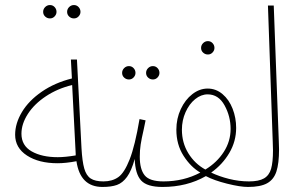

<svg xmlns="http://www.w3.org/2000/svg" viewBox="-20 -736 1171 761"><path d="M406 -6Q406 5 386 5Q298 5 283 -97Q241 -89 208 -89Q134 -89 87 -119.5Q40 -150 40 -202Q40 -247 67 -292Q94 -337 145.5 -372.5Q197 -408 265 -425L261 -500H285L303 -149Q306 -96 314 -68Q322 -40 339.5 -28.5Q357 -17 390 -17Q406 -17 406 -6ZM209 -113Q238 -113 280 -120V-127L266 -399Q208 -385 162 -354.5Q116 -324 90.5 -284.5Q65 -245 65 -206Q65 -159 105.5 -136Q146 -113 209 -113ZM151 -689Q151 -700 159 -708Q167 -716 178 -716Q189 -716 196.5 -708Q204 -700 204 -689Q204 -679 196.5 -671Q189 -663 178 -663Q167 -663 159 -670.5Q151 -678 151 -689ZM246 -689Q246 -700 254 -708Q262 -716 273 -716Q284 -716 291.5 -708Q299 -700 299 -689Q299 -679 291.5 -671Q284 -663 273 -663Q262 -663 254 -670.5Q246 -678 246 -689Z M644 -6Q644 5 624 5Q563 5 539.5 -20.5Q516 -46 514 -106Q501 -59 483.5 -35Q466 -11 443.5 -3Q421 5 386 5L390 -17Q425 -17 449 -34Q473 -51 494 -104.5Q515 -158 533 -264L557 -259L550 -225Q541 -186 537.5 -163Q534 -140 534 -115Q534 -65 553.5 -41Q573 -17 628 -17Q644 -17 644 -6ZM464 -447Q464 -458 472 -466Q480 -474 491 -474Q502 -474 509.5 -466Q517 -458 517 -447Q517 -437 509.5 -429Q502 -421 491 -421Q480 -421 472 -428.5Q464 -436 464 -447ZM559 -447Q559 -458 567 -466Q575 -474 586 -474Q597 -474 604.5 -466Q612 -458 612 -447Q612 -437 604.5 -429Q597 -421 586 -421Q575 -421 567 -428.5Q559 -436 559 -447Z M983 -6Q983 5 963 5Q932 5 880 -8Q828 -21 796 -38Q721 5 624 5L628 -17Q708 -17 774 -52Q736 -74 707.5 -118.5Q679 -163 679 -222Q679 -266 696.5 -303.5Q714 -341 742.5 -363Q771 -385 803 -385Q836 -385 862 -363Q888 -341 902 -305Q916 -269 916 -229Q916 -176 889 -130Q862 -84 817 -52Q848 -37 887.5 -27Q927 -17 967 -17Q983 -17 983 -6ZM794 -64Q840 -92 867 -134Q894 -176 894 -225Q894 -275 870 -318.5Q846 -362 803 -362Q777 -362 753.5 -343Q730 -324 715.5 -291.5Q701 -259 701 -222Q701 -170 726.5 -128.5Q752 -87 794 -64ZM777 -546Q777 -557 785 -565Q793 -573 804 -573Q815 -573 822.5 -565Q830 -557 830 -546Q830 -536 822.5 -528Q815 -520 804 -520Q793 -520 785 -527.5Q777 -535 777 -546Z M967 -17Q1006 -17 1026.5 -29Q1047 -41 1054.5 -67Q1062 -93 1062 -140L1061 -175L1042 -714H1065L1085 -177L1086 -144Q1086 -88 1075.5 -56Q1065 -24 1038.5 -9.5Q1012 5 963 5Z"/></svg>

Font: Noto Sans Arabic CondThin
Style: Regular
Weight: 250
Width: 3
Designer: Nadine Chahine
Foundry: Monotype Imaging Inc.
Version: Version 1.001